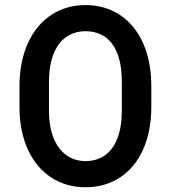

<svg xmlns="http://www.w3.org/2000/svg" viewBox="-20 -748 690 775"><path d="M58.6 -317.4V-398.4Q58.6 -498.5 92.3 -573Q126 -647.5 186.5 -687.5Q247.1 -727.5 325.2 -727.5Q403.3 -727.5 463.6 -688Q523.9 -648.4 557.4 -574Q590.8 -499.5 590.8 -398.4V-317.4Q590.8 -217.8 557.4 -144Q523.9 -70.3 463.6 -31.2Q403.3 7.8 325.2 7.8Q247.1 7.8 186.5 -31.7Q126 -71.3 92.3 -145Q58.6 -218.8 58.6 -317.4ZM471.7 -300.8V-418Q471.7 -516.6 434.1 -569.1Q396.5 -621.6 325.2 -622.1Q279.3 -621.6 246.3 -598.1Q213.4 -574.7 195.6 -528.8Q177.7 -482.9 177.7 -418V-300.8Q177.7 -237.8 195.8 -192.1Q213.9 -146.5 247.3 -122.1Q280.8 -97.7 326.2 -97.7Q371.1 -98.1 403.8 -121.3Q436.5 -144.5 454.1 -190.2Q471.7 -235.8 471.7 -300.8Z"/></svg>

Font: Reddit Sans Vanilla SemiBold
Style: Regular
Weight: 600
Designer: Stephen Hutchings
Foundry: Reddit
Version: Version 1.013